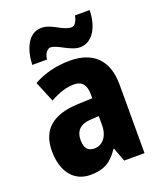

<svg xmlns="http://www.w3.org/2000/svg" viewBox="-142 -947 804 956"><g transform="rotate(-20 260.0 -469.5)"><path d="M86 -697H164C168 -732 187 -748 200 -748C237 -748 290 -698 341 -698C397 -698 445 -751 448 -856H370C364 -824 351 -806 334 -806C289 -806 245 -855 192 -855C118 -855 89 -774 86 -697ZM268 -653C196 -653 130 -636 75 -605L120 -496C168 -522 208 -535 247 -535C289 -535 310 -509 310 -459V-439L232 -436C101 -430 31 -376 31 -259C31 -160 78 -83 172 -83C246 -83 285 -109 323 -166H326L353 -93H461V-456C461 -588 390 -653 268 -653ZM271 -342 310 -344V-296C310 -237 278 -200 235 -200C203 -200 184 -218 184 -262C184 -311 210 -340 271 -342Z"/></g></svg>

Font: Noto Sans Kannada UI Condensed ExtraBold
Style: Regular
Weight: 800
Width: 3
Designer: Jelle Bosma - Monotype Design Team
Foundry: Monotype Imaging Inc.
Version: Version 2.005